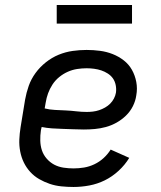

<svg xmlns="http://www.w3.org/2000/svg" viewBox="-20 -737 640 765"><path d="M273 8Q249 8 224.5 5.5Q200 3 178 -4.5Q156 -12 136 -23.5Q116 -35 100.5 -52Q85 -69 75 -89.5Q65 -110 60.5 -133.5Q56 -157 57 -181Q58 -205 62 -230L80 -340Q85 -368 94.5 -395Q104 -422 121.5 -446Q139 -470 163 -489Q187 -508 214 -519Q241 -530 269 -534Q297 -538 325 -538Q352 -538 378.5 -534.5Q405 -531 429 -521.5Q453 -512 473 -496.5Q493 -481 505.5 -459Q518 -437 523 -410.5Q528 -384 523 -357Q520 -335 509.5 -314Q499 -293 482 -276.5Q465 -260 444.5 -248.5Q424 -237 402 -231Q380 -225 358 -223Q336 -221 314 -221Q293 -221 271.5 -222Q250 -223 229 -223.5Q208 -224 187 -225.5Q166 -227 146 -231L143 -218Q140 -197 140.5 -176.5Q141 -156 147 -138Q153 -120 166 -105Q179 -90 196 -81Q213 -72 233 -69Q253 -66 273 -66Q294 -66 315 -69.5Q336 -73 356 -82.5Q376 -92 392.5 -107Q409 -122 421 -141L495 -108Q478 -80 452.5 -56.5Q427 -33 397.5 -18.5Q368 -4 336 2Q304 8 273 8ZM326 -291Q338 -291 350.5 -292.5Q363 -294 375 -298Q387 -302 398.5 -308.5Q410 -315 419 -324Q428 -333 434 -344.5Q440 -356 442 -368Q444 -383 441 -398Q438 -413 430 -424.5Q422 -436 409.5 -444Q397 -452 383.5 -456.5Q370 -461 355 -463Q340 -465 325 -465Q306 -465 287 -462Q268 -459 250 -451Q232 -443 216 -430Q200 -417 189 -400Q178 -383 171.5 -365Q165 -347 162 -328L158 -305Q178 -300 199 -299Q220 -298 241.5 -297Q263 -296 284 -293.5Q305 -291 326 -291ZM206 -643V-717H506V-643Z"/></svg>

Font: Iosevka Curly Extended
Style: Italic
Weight: 400
Width: 7
Italic angle: -9°
Monospace: yes
Designer: Belleve Invis
Foundry: Belleve Invis
Version: Version 11.1.0; ttfautohint (v1.8.3)